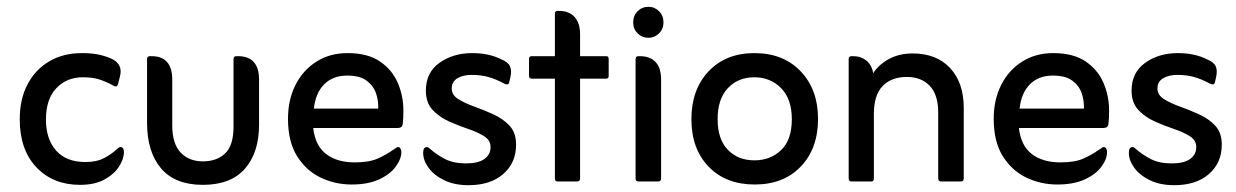

<svg xmlns="http://www.w3.org/2000/svg" viewBox="-20 -533 3631 564"><path d="M312 -282Q290 -294 270.5 -300Q251 -306 223 -306Q176 -306 145.5 -274Q115 -242 115 -182Q115 -124 145 -90.5Q175 -57 231 -57Q264 -57 286.5 -69Q309 -81 322 -94Q324 -96 327.5 -98.5Q331 -101 334 -101Q344 -101 344 -86Q344 -66 329.5 -43.5Q315 -21 286.5 -5.5Q258 10 215 10Q136 10 87 -41.5Q38 -93 38 -183Q38 -242 61 -285.5Q84 -329 125 -353Q166 -377 220 -377Q246 -377 265.5 -373.5Q285 -370 304 -362Q343 -346 332 -307L327 -287Q325 -279 320 -279Q317 -279 312 -282Z M576 10Q494 10 453 -38.5Q412 -87 412 -172V-359Q412 -368 420 -368H425Q486 -368 486 -299V-164Q486 -111 510.5 -85Q535 -59 576 -59Q617 -59 641.5 -82.5Q666 -106 666 -161V-359Q666 -368 674 -368H679Q741 -368 741 -299V-167Q741 -85 699.5 -37.5Q658 10 576 10Z M900 -157Q906 -105 938 -80.5Q970 -56 1022 -56Q1064 -56 1089 -67Q1114 -78 1135 -93Q1139 -95 1142.5 -98Q1146 -101 1149 -101Q1154 -101 1156.5 -96.5Q1159 -92 1159 -87Q1159 -66 1142.5 -43.5Q1126 -21 1093.5 -6Q1061 9 1013 9Q964 9 921.5 -11.5Q879 -32 852.5 -74.5Q826 -117 826 -184Q826 -240 848 -283.5Q870 -327 909.5 -352Q949 -377 1001 -377Q1060 -377 1096 -352.5Q1132 -328 1148.5 -289.5Q1165 -251 1165 -208Q1165 -195 1164.5 -186Q1164 -177 1163 -169Q1162 -157 1148 -157ZM902 -214H1091Q1092 -237 1084.5 -259Q1077 -281 1057 -296Q1037 -311 1000 -311Q958 -311 932.5 -285.5Q907 -260 902 -214Z M1460 -288Q1436 -301 1414 -307Q1392 -313 1366 -313Q1340 -313 1323.5 -303Q1307 -293 1307 -273Q1307 -254 1326 -242Q1345 -230 1373 -220Q1401 -210 1429.5 -197Q1458 -184 1477 -163.5Q1496 -143 1496 -108Q1496 -55 1458.5 -22Q1421 11 1356 11Q1315 11 1285 -3.5Q1255 -18 1239 -40Q1223 -62 1223 -84Q1223 -101 1234 -101Q1238 -101 1243 -96Q1262 -79 1287 -66Q1312 -53 1349 -53Q1385 -53 1403 -66Q1421 -79 1421 -101Q1421 -121 1402 -133Q1383 -145 1354.5 -154.5Q1326 -164 1297.5 -177Q1269 -190 1250 -211Q1231 -232 1231 -267Q1231 -320 1271 -348.5Q1311 -377 1367 -377Q1416 -377 1452 -359Q1472 -351 1478 -338.5Q1484 -326 1479 -305L1476 -292Q1475 -285 1469 -285Q1467 -285 1464.5 -286Q1462 -287 1460 -288Z M1610 -302H1542Q1534 -302 1534 -310V-360Q1534 -368 1542 -368H1610V-492Q1610 -501 1617 -501H1622Q1651 -501 1667.5 -483.5Q1684 -466 1684 -431V-368H1761Q1768 -368 1768 -360V-310Q1768 -302 1761 -302H1684V-9Q1684 0 1676 0H1617Q1610 0 1610 -9Z M1840 -467Q1840 -487 1853 -500Q1866 -513 1885 -513Q1903 -513 1916 -500Q1929 -487 1929 -467Q1929 -448 1916 -435Q1903 -422 1885 -422Q1866 -422 1853 -435Q1840 -448 1840 -467ZM1855 0Q1847 0 1847 -9V-359Q1847 -368 1855 -368H1860Q1889 -368 1905.5 -351Q1922 -334 1922 -299V-9Q1922 0 1914 0Z M2197 9Q2112 9 2061.5 -43.5Q2011 -96 2011 -183Q2011 -270 2061.5 -323.5Q2112 -377 2196 -377Q2281 -377 2332 -323.5Q2383 -270 2383 -184Q2383 -97 2332.5 -44Q2282 9 2197 9ZM2196 -62Q2243 -62 2274.5 -92Q2306 -122 2306 -183Q2306 -242 2274.5 -274Q2243 -306 2196 -306Q2148 -306 2118 -274Q2088 -242 2088 -183Q2088 -124 2118 -93Q2148 -62 2196 -62Z M2545 -318Q2561 -343 2591 -359.5Q2621 -376 2661 -376Q2731 -376 2771 -333Q2811 -290 2811 -216V-9Q2811 0 2803 0H2744Q2736 0 2736 -9V-202Q2736 -255 2711 -281Q2686 -307 2644 -307Q2599 -307 2573 -280.5Q2547 -254 2547 -198V-9Q2547 0 2540 0H2481Q2473 0 2473 -9V-359Q2473 -368 2481 -368H2486Q2509 -368 2525 -355Q2541 -342 2545 -318Z M2973 -157Q2979 -105 3011 -80.5Q3043 -56 3095 -56Q3137 -56 3162 -67Q3187 -78 3208 -93Q3212 -95 3215.5 -98Q3219 -101 3222 -101Q3227 -101 3229.5 -96.5Q3232 -92 3232 -87Q3232 -66 3215.5 -43.5Q3199 -21 3166.5 -6Q3134 9 3086 9Q3037 9 2994.5 -11.5Q2952 -32 2925.5 -74.5Q2899 -117 2899 -184Q2899 -240 2921 -283.5Q2943 -327 2982.5 -352Q3022 -377 3074 -377Q3133 -377 3169 -352.5Q3205 -328 3221.5 -289.5Q3238 -251 3238 -208Q3238 -195 3237.5 -186Q3237 -177 3236 -169Q3235 -157 3221 -157ZM2975 -214H3164Q3165 -237 3157.5 -259Q3150 -281 3130 -296Q3110 -311 3073 -311Q3031 -311 3005.5 -285.5Q2980 -260 2975 -214Z M3533 -288Q3509 -301 3487 -307Q3465 -313 3439 -313Q3413 -313 3396.5 -303Q3380 -293 3380 -273Q3380 -254 3399 -242Q3418 -230 3446 -220Q3474 -210 3502.5 -197Q3531 -184 3550 -163.5Q3569 -143 3569 -108Q3569 -55 3531.5 -22Q3494 11 3429 11Q3388 11 3358 -3.5Q3328 -18 3312 -40Q3296 -62 3296 -84Q3296 -101 3307 -101Q3311 -101 3316 -96Q3335 -79 3360 -66Q3385 -53 3422 -53Q3458 -53 3476 -66Q3494 -79 3494 -101Q3494 -121 3475 -133Q3456 -145 3427.5 -154.5Q3399 -164 3370.5 -177Q3342 -190 3323 -211Q3304 -232 3304 -267Q3304 -320 3344 -348.5Q3384 -377 3440 -377Q3489 -377 3525 -359Q3545 -351 3551 -338.5Q3557 -326 3552 -305L3549 -292Q3548 -285 3542 -285Q3540 -285 3537.5 -286Q3535 -287 3533 -288Z"/></svg>

Font: Zain
Style: Regular
Weight: 400
Designer: Zain,Boutros
Foundry: Mobile Telecommunications Company (Zain), 2024
Version: Version 1.51; ttfautohint (v1.8.4)